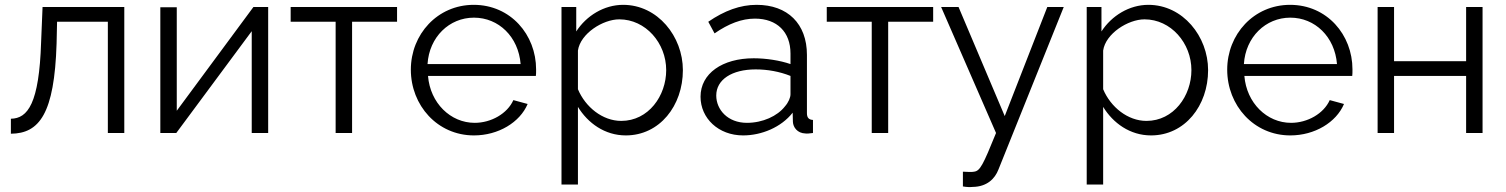

<svg xmlns="http://www.w3.org/2000/svg" viewBox="-20 -550 6226 794"><path d="M25 3C143 2 205 -80 214 -370L216 -460H426V0H494V-521H156L150 -376C142 -122 95 -60 25 -59Z M643 0H709L1021 -421V0H1089V-521H1028L711 -92V-520H643Z M1368 0H1436V-460H1622V-521H1182V-460H1368Z M1940 10C2041 10 2130 -44 2162 -120L2103 -136C2078 -80 2011 -42 1943 -42C1843 -42 1759 -124 1750 -236H2196C2197 -241 2197 -252 2197 -263C2197 -406 2092 -530 1939 -530C1789 -530 1679 -408 1679 -262C1679 -114 1789 10 1940 10ZM1748 -285C1755 -397 1838 -477 1940 -477C2042 -477 2124 -398 2133 -285Z M2370 -108C2411 -41 2481 10 2568 10C2708 10 2804 -113 2804 -260C2804 -399 2700 -530 2557 -530C2478 -530 2405 -485 2363 -420V-521H2302V213H2370ZM2735 -260C2735 -154 2662 -50 2549 -50C2472 -50 2401 -107 2370 -181V-341C2380 -411 2473 -470 2541 -470C2650 -470 2735 -372 2735 -260Z M2877 -150C2877 -61 2951 10 3053 10C3130 10 3211 -24 3258 -84L3259 -46C3260 -24 3277 1 3311 2C3317 3 3327 2 3342 0V-54C3325 -55 3317 -63 3317 -82V-323C3317 -452 3237 -530 3109 -530C3041 -530 2976 -506 2909 -460L2935 -412C2993 -452 3047 -473 3102 -473C3194 -473 3249 -417 3249 -329V-285C3206 -300 3148 -309 3097 -309C2967 -309 2877 -246 2877 -150ZM3226 -110C3195 -70 3134 -42 3069 -42C2989 -42 2942 -97 2942 -155C2942 -221 3007 -263 3105 -263C3154 -263 3204 -254 3249 -236V-160C3249 -147 3241 -127 3226 -110Z M3585 0H3653V-460H3839V-521H3399V-460H3585Z M3962 160V221C3979 224 3991 224 4003 223C4061 222 4094 190 4109 151L4379 -521H4311L4135 -70L3944 -521H3872L4099 0C4045 133 4033 157 4008 160C4000 162 3980 161 3962 160Z M4542 -108C4583 -41 4653 10 4740 10C4880 10 4976 -113 4976 -260C4976 -399 4872 -530 4729 -530C4650 -530 4577 -485 4535 -420V-521H4474V213H4542ZM4907 -260C4907 -154 4834 -50 4721 -50C4644 -50 4573 -107 4542 -181V-341C4552 -411 4645 -470 4713 -470C4822 -470 4907 -372 4907 -260Z M5316 10C5417 10 5506 -44 5538 -120L5479 -136C5454 -80 5387 -42 5319 -42C5219 -42 5135 -124 5126 -236H5572C5573 -241 5573 -252 5573 -263C5573 -406 5468 -530 5315 -530C5165 -530 5055 -408 5055 -262C5055 -114 5165 10 5316 10ZM5124 -285C5131 -397 5214 -477 5316 -477C5418 -477 5500 -398 5509 -285Z M5677 0H5745V-236H6043V0H6111V-521H6043V-297H5745V-521H5677Z"/></svg>

Font: FIGSv2-sans-serif
Style: Regular
Weight: 400
Designer: Matt McInerney, Pablo Impallari, Rodrigo Fuenzalida,Mirko Velimirovic
Foundry: Matt McInerney, Pablo Impallari, Rodrigo Fuenzalida
Version: Version 4.021;hotconv 1.0.109;makeotfexe 2.5.65596